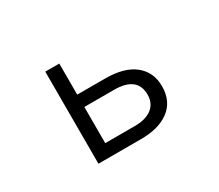

<svg xmlns="http://www.w3.org/2000/svg" viewBox="-108 -803 1216 1066"><g transform="rotate(-30 500.0 -270.0)"><path d="M258.8 -565.4H348.6V-366.2H527.8Q649.4 -366.2 713.9 -314.9Q779.8 -262.7 779.8 -171.4Q779.8 -74.7 711.4 -23.9Q645.5 24.9 532.7 24.9H258.8ZM348.6 -287.1V-55.2H538.6Q602.5 -55.2 641.1 -80.6Q687 -111.3 687 -171.4Q687 -287.1 538.6 -287.1Z"/></g></svg>

Font: BIZ UDPGothic
Style: Regular
Weight: 400
Designer: TypeBank Co., Ltd.
Foundry: Morisawa Inc.
Version: Version 1.051